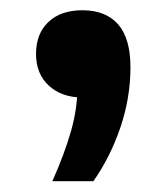

<svg xmlns="http://www.w3.org/2000/svg" viewBox="-20 -178 317 365"><path d="M79.5 166.5Q102.5 115 115 71.2Q127.5 27.5 127.5 -17L156 7.5H138.5Q97.5 7.5 73 -15Q48.5 -37.5 48.5 -75.5Q48.5 -114 72 -136.2Q95.5 -158.5 136.5 -158.5Q181 -158.5 204.5 -131.8Q228 -105 228 -50Q228 8 208.8 64.5Q189.5 121 157.5 166.5Z"/></svg>

Font: Encode Sans SC SemiExpanded SemiBold
Style: Regular
Weight: 600
Width: 6
Designer: Multiple Designers
Foundry: Impallari Type
Version: Version 3.002